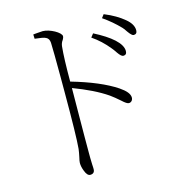

<svg xmlns="http://www.w3.org/2000/svg" viewBox="-110 -827 900 949"><g transform="rotate(-15 340.0 -352.0)"><path d="M236 23C251 23 259 15 259 0C259 -5 259 -13 258 -25C257 -48 257 -68 257 -84C257 -124 257 -193 258 -291C259 -356 259 -398 259 -415C328 -389 386 -361 431 -330C445 -320 461 -307 478 -292C494 -277 505 -270 512 -270C525 -270 533 -281 533 -293C533 -312 517 -331 486 -352C432 -388 356 -420 259 -448C259 -527 261 -587 265 -626C266 -637 270 -648 277 -657C281 -664 283 -669 283 -674C283 -693 228 -724 192 -724C186 -724 176 -723 163 -722C155 -721 148 -721 143 -720L144 -698C172 -695 191 -692 200 -687C211 -682 216 -672 217 -658C218 -631 219 -572 219 -481C219 -460 219 -444 219 -434C219 -429 219 -420 219 -407C219 -256 217 -159 213 -116C212 -105 209 -91 206 -76C203 -63 201 -54 201 -47C201 -34 204 -20 210 -5C217 14 226 23 236 23ZM546 -503C558 -503 564 -510 564 -523C564 -563 514 -606 430 -649L416 -631C447 -610 475 -584 500 -553C505 -547 512 -538 519 -527C530 -511 539 -503 546 -503ZM622 -589C634 -589 640 -596 640 -609C640 -630 628 -650 605 -669C580 -690 547 -710 505 -727L492 -710C524 -688 552 -664 577 -638C582 -633 588 -625 595 -614C607 -597 616 -589 622 -589Z"/></g></svg>

Font: AllPunType ExtraLight
Style: Regular
Weight: 280
Version: 1.0